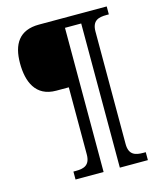

<svg xmlns="http://www.w3.org/2000/svg" viewBox="-127 -850 873 1051"><g transform="rotate(-15 310.0 -324.5)"><path d="M169 111H328V-706H420V111H579V66H566C521 66 484 57 484 -6V-643C484 -706 521 -715 566 -715H579V-760H195C82 -760 40 -689 40 -582C40 -478 76 -386 193 -386H264V-6C264 57 227 66 182 66H169Z"/></g></svg>

Font: Noto Serif Ethiopic Medium
Style: Regular
Weight: 500
Designer: Monotype Design Team
Foundry: Monotype Imaging Inc.
Version: Version 2.102